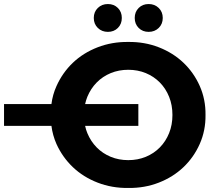

<svg xmlns="http://www.w3.org/2000/svg" viewBox="-215 -920 1077 952"><path d="M-195 -404H40Q46 -451 65 -493Q95 -560 146.5 -609Q198 -658 269 -685.5Q340 -713 421 -712Q502 -713 572.5 -685.5Q643 -658 694.5 -609Q746 -560 775.5 -493.5Q805 -427 804 -350Q805 -273 775.5 -206.5Q746 -140 694.5 -91Q643 -42 572.5 -14.5Q502 13 421 12Q340 13 269 -14.5Q198 -42 146.5 -91Q95 -140 65 -206Q46 -249 40 -296H-195ZM640 -350Q640 -399 623.5 -440Q607 -481 577.5 -511Q548 -541 508 -557.5Q468 -574 421 -574Q374 -574 334 -557.5Q294 -541 264.5 -511Q235 -481 218 -440Q211 -422 207 -404H471V-296H207Q211 -277 218 -260Q235 -219 264.5 -189Q294 -159 334 -142.5Q374 -126 421 -126Q468 -126 508 -142.5Q548 -159 577.5 -189Q607 -219 623.5 -260Q640 -301 640 -350ZM250 -831Q250 -861 270 -880.5Q290 -900 320 -900Q350 -900 369.5 -880.5Q389 -861 389 -831Q389 -801 369.5 -781.5Q350 -762 320 -762Q290 -762 270 -781.5Q250 -801 250 -831ZM453 -831Q453 -861 472.5 -880.5Q492 -900 522 -900Q552 -900 572 -880.5Q592 -861 592 -831Q592 -801 572 -781.5Q552 -762 522 -762Q492 -762 472.5 -781.5Q453 -801 453 -831Z"/></svg>

Font: CMG Sans
Style: Bold
Weight: 700
Designer: Julieta Ulanovsky
Foundry: Julieta Ulanovsky
Version: Version 7.200